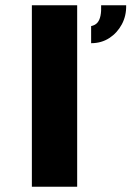

<svg xmlns="http://www.w3.org/2000/svg" viewBox="-20 -709 499 729"><path d="M101 0V-689H273V0ZM326 -545V-610Q341 -613 349.5 -622.5Q358 -632 361.5 -649Q365 -666 364 -689H459Q460 -649 442.5 -616.5Q425 -584 395 -564.5Q365 -545 326 -545Z"/></svg>

Font: Maven Pro Black
Style: Regular
Weight: 900
Designer: Joe Prince
Foundry: Joe Prince
Version: Version 2.103